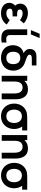

<svg xmlns="http://www.w3.org/2000/svg" viewBox="1582 -2424 858 4062"><g transform="rotate(90 2011.0 -393.0)"><path d="M258.5 15C361.5 15 450.5 -30.5 499 -106.5L404 -170C365.5 -124 318.5 -98 260.5 -98C200 -98 163 -126.5 163 -171.5C163 -230 222.5 -230.5 287.5 -230.5H327.5V-326H288C227 -326 181 -334.5 181 -383C181 -426 218 -443 261 -443C313 -443 366 -417.5 406 -386.5L474 -468.5C414.5 -521.5 338.5 -555 255 -555C151 -555 57 -500 57 -394C57 -353 70 -317 100 -283.5C61.5 -256.5 40 -211 40 -159.5C40 -46.5 140 15 258.5 15Z M732 4C770.5 10.5 839.5 11 879.5 0V-101C851 -96.5 818 -94.5 791.5 -97C768.5 -99 745.5 -108 732.5 -130C719 -152.5 721.5 -183 721.5 -227.5V-540H601V-220.5C601 -152 596 -109 623.5 -64C652.5 -17 692.5 -2.5 732 4ZM616.5 -617.5H708L785 -802.5H693.5Z M1202.5 15C1367.5 15 1474.5 -92.5 1474.5 -245.5C1474.5 -362.5 1411 -453.5 1307.5 -489C1221 -522 1136 -539.5 1136 -590C1136 -613 1152.5 -626.5 1175 -633C1190 -636.5 1207 -637 1229 -637H1365V-735H1201.5C1170 -735 1155.5 -735 1138 -732.5C1042.5 -719.5 1016 -650 1016 -596C1016 -531 1054.5 -490 1106 -462C998.5 -442.5 936.5 -350 936.5 -236C936.5 -84.5 1043.5 15 1202.5 15ZM1075 -245.5C1075 -336 1119 -393 1206 -393C1291 -393 1337 -337 1337 -246C1337 -156.5 1292.5 -98 1206 -98C1121.5 -98 1075 -152 1075 -245.5Z M1958 -260V0H2080V-301.5C2080 -365.5 2066.5 -555.5 1867.5 -555.5C1789.5 -555.5 1730.5 -526.5 1691 -480V-540H1583.5V0H1705.5V-277.5C1705.5 -408.5 1770.5 -442 1832 -442C1947 -442 1958 -326.5 1958 -260Z M2440 15C2600.5 15 2709.5 -106 2709.5 -263C2709.5 -328.5 2688.5 -388.5 2657 -433H2739.5V-540H2513.5C2453 -540 2406.5 -540 2372 -532C2249.5 -503 2171.5 -398 2171.5 -263C2171.5 -106.5 2279 15 2440 15ZM2299 -263C2299 -353 2343.5 -427.5 2440 -427C2534 -427 2582 -356 2582 -263C2582 -168.5 2534.5 -98 2440 -98C2348 -98 2299 -165 2299 -263Z M3211.5 -260V0H3333.5V-301.5C3333.5 -365.5 3320 -555.5 3121 -555.5C3043 -555.5 2984 -526.5 2944.5 -480V-540H2837V0H2959V-277.5C2959 -408.5 3024 -442 3085.5 -442C3200.5 -442 3211.5 -326.5 3211.5 -260Z M3693.5 15C3854 15 3963 -106 3963 -263C3963 -328.5 3942 -388.5 3910.5 -433H3993V-540H3767C3706.5 -540 3660 -540 3625.5 -532C3503 -503 3425 -398 3425 -263C3425 -106.5 3532.5 15 3693.5 15ZM3552.5 -263C3552.5 -353 3597 -427.5 3693.5 -427C3787.5 -427 3835.5 -356 3835.5 -263C3835.5 -168.5 3788 -98 3693.5 -98C3601.5 -98 3552.5 -165 3552.5 -263Z"/></g></svg>

Font: Manrope
Style: Bold
Weight: 700
Designer: Mikhail Sharanda
Foundry: Mikhail Sharanda
Version: Version 4.505;FEAKit 1.0